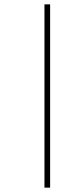

<svg xmlns="http://www.w3.org/2000/svg" viewBox="-20 -815 354 881"><path d="M184 46V-795H210V46Z"/></svg>

Font: Noto Sans Kannada UI SemiCondensed Thin
Style: Regular
Weight: 100
Width: 4
Designer: Jelle Bosma - Monotype Design Team
Foundry: Monotype Imaging Inc.
Version: Version 2.005; ttfautohint (v1.8.4.7-5d5b)